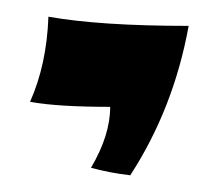

<svg xmlns="http://www.w3.org/2000/svg" viewBox="-20 -122 255 230"><path d="M112 6Q49 6 16 0Q36 -45 38 -102Q100 -91 206 -91Q188 8 136 88Q111 85 89 79Q112 40 112 6Z"/></svg>

Font: Ruslan Display
Style: Regular
Weight: 400
Designer: Denis Masharov, Vladimir Rabdu
Foundry: Denis Masharov, Vladimir Rabdu
Version: Version 1.000; ttfautohint (v1.4.1)